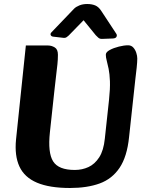

<svg xmlns="http://www.w3.org/2000/svg" viewBox="-20 -922 715 958"><path d="M329 16Q227 16 164.5 -10.5Q102 -37 77 -91Q52 -145 60 -226L109 -695H220Q237 -695 253 -685.5Q269 -676 269 -649Q269 -625 266.5 -601Q264 -577 260 -545Q256 -513 251 -466L229 -262Q218 -160 245 -117Q272 -74 353 -74Q390 -74 421.5 -88.5Q453 -103 475 -137Q497 -171 503 -230L524 -424Q530 -480 528.5 -517Q527 -554 522 -578.5Q517 -603 512.5 -619.5Q508 -636 508 -649Q508 -662 527.5 -672.5Q547 -683 573 -689.5Q599 -696 619 -696Q635 -696 645 -685Q655 -674 660 -658.5Q665 -643 665 -630Q665 -613 662 -584.5Q659 -556 655 -524L624 -238Q614 -140 576.5 -84.5Q539 -29 477 -6.5Q415 16 329 16ZM237 -761Q230 -754 233 -747Q236 -740 246 -739L298 -733Q306 -732 312.5 -736.5Q319 -741 323 -745L397 -821L458 -746Q463 -741 470.5 -734Q478 -727 491 -728L544 -730Q558 -731 561.5 -739Q565 -747 560 -754L485 -868Q472 -888 455 -895Q438 -902 415 -902Q393 -902 376 -895Q359 -888 350 -879Z"/></svg>

Font: Alkatra
Style: Bold
Weight: 700
Designer: Suman Bhandary
Version: Version 1.100;gftools[0.9.22]